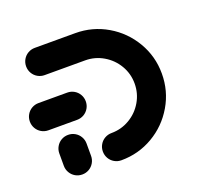

<svg xmlns="http://www.w3.org/2000/svg" viewBox="-97 -627 770 736"><g transform="rotate(-20 288.0 -259.5)"><path d="M120 -161.5Q135.2 -161.5 148 -154.1Q160.7 -146.7 168.1 -133.9Q175.6 -121.1 175.6 -105.9V-55.6Q175.6 -40.4 168.1 -27.6Q160.7 -14.8 148 -7.4Q135.2 0 120 0Q104.8 0 92 -7.4Q79.3 -14.8 71.9 -27.6Q64.4 -40.4 64.4 -55.6V-105.9Q64.4 -121.1 71.9 -133.9Q79.3 -146.7 92 -154.1Q104.8 -161.5 120 -161.5ZM228.1 -259.3Q228.1 -244.1 220.7 -231.3Q213.3 -218.5 200.6 -211.1Q187.8 -203.7 172.6 -203.7H55.6Q40.4 -203.7 27.6 -211.1Q14.8 -218.5 7.4 -231.3Q0 -244.1 0 -259.3Q0 -274.4 7.4 -287.2Q14.8 -300 27.6 -307.4Q40.4 -314.8 55.6 -314.8H172.6Q187.8 -314.8 200.6 -307.4Q213.3 -300 220.7 -287.2Q228.1 -274.4 228.1 -259.3ZM223.7 -55.6Q223.7 -70.7 231.1 -83.5Q238.5 -96.3 251.3 -103.7Q264.1 -111.1 279.3 -111.1Q319.3 -111.1 353.3 -131.1Q387.4 -151.1 407.4 -185.2Q427.4 -219.3 427.4 -259.6Q427.4 -299.6 407.4 -333.5Q387.4 -367.4 353.3 -387.4Q319.3 -407.4 279.3 -407.4H114.4Q99.3 -407.4 86.5 -414.8Q73.7 -422.2 66.3 -435Q58.9 -447.8 58.9 -463Q58.9 -478.1 66.3 -490.9Q73.7 -503.7 86.5 -511.1Q99.3 -518.5 114.4 -518.5H279.3Q349.6 -518.5 409.1 -483.7Q468.5 -448.9 503.5 -389.4Q538.5 -330 538.5 -259.6Q538.5 -188.9 503.5 -129.3Q468.5 -69.6 409.1 -34.8Q349.6 0 279.3 0Q264.1 0 251.3 -7.4Q238.5 -14.8 231.1 -27.6Q223.7 -40.4 223.7 -55.6Z"/></g></svg>

Font: 26F Galaxy Sans
Style: Regular
Weight: 400
Designer: C₂₉H₂₅N₃O₅
Version: Version 1.100;FEAKit 1.0